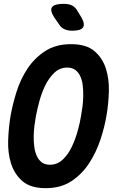

<svg xmlns="http://www.w3.org/2000/svg" viewBox="-20 -970 640 1000"><path d="M240 -112Q279 -112 307.5 -139.5Q336 -167 354.5 -206.5Q373 -246 385 -289.5Q397 -333 402 -366Q406 -387 409.5 -414Q413 -441 413.5 -469.5Q414 -498 411 -524.5Q408 -551 398.5 -572Q389 -593 372.5 -605.5Q356 -618 329 -618Q291 -618 262.5 -590.5Q234 -563 215 -523.5Q196 -484 184.5 -440.5Q173 -397 167 -365Q163 -344 159.5 -316.5Q156 -289 155.5 -261Q155 -233 158.5 -206Q162 -179 171.5 -158Q181 -137 197.5 -124.5Q214 -112 240 -112ZM218 10Q139 10 97 -26.5Q55 -63 37.5 -118.5Q20 -174 22.5 -240Q25 -306 35 -366Q45 -424 65.5 -490Q86 -556 122.5 -611.5Q159 -667 214.5 -703.5Q270 -740 350 -740Q429 -740 471.5 -704Q514 -668 531.5 -613Q549 -558 547 -493Q545 -428 535 -370Q525 -309 503 -242.5Q481 -176 444 -119.5Q407 -63 352 -26.5Q297 10 218 10ZM356 -810Q333 -810 315.5 -818Q298 -826 287 -844L262 -880Q238 -918 252 -934Q266 -950 311 -950Q339 -950 356 -941Q373 -932 383 -914L403 -881Q424 -845 412.5 -827.5Q401 -810 356 -810Z"/></svg>

Font: Maple Mono
Style: Bold Italic
Weight: 700
Italic angle: -10°
Monospace: yes
Designer: subframe7536
Version: Version 7.000